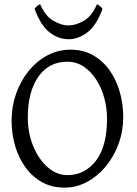

<svg xmlns="http://www.w3.org/2000/svg" viewBox="-20 -862 640 897"><path d="M280.8 14.6Q222.2 14.6 176.3 -11Q130.4 -36.6 98.6 -80.6Q66.9 -124.5 50.5 -180.9Q34.2 -237.3 34.2 -298.8Q34.2 -365.2 55.4 -425Q76.7 -484.9 114.3 -531Q151.9 -577.1 201.7 -603.5Q251.5 -629.9 309.1 -629.9Q369.6 -629.9 415.5 -603.5Q461.4 -577.1 492.7 -532.5Q523.9 -487.8 539.8 -431.6Q555.7 -375.5 555.7 -315.9Q555.7 -249.5 533.9 -189.9Q512.2 -130.4 473.9 -84.2Q435.5 -38.1 386 -11.7Q336.4 14.6 280.8 14.6ZM294.9 -43.9Q376 -43.9 428 -110.8Q480 -177.7 480 -307.1Q480 -357.9 466.8 -405.5Q453.6 -453.1 429 -491Q404.3 -528.8 370.4 -551.3Q336.4 -573.7 294.9 -573.7Q208 -573.7 158.9 -503.2Q109.9 -432.6 109.9 -313Q109.9 -240.2 135.3 -179Q160.6 -117.7 202.6 -80.8Q244.6 -43.9 294.9 -43.9ZM301.3 -678.7Q253.4 -678.7 212.2 -710.2Q170.9 -741.7 141.6 -820.3Q147.5 -829.1 153.6 -834Q159.7 -838.9 167.5 -842.3Q191.9 -786.6 229.2 -764.9Q266.6 -743.2 299.3 -743.2Q334 -743.2 371.8 -764.9Q409.7 -786.6 433.1 -842.3Q448.7 -835.4 459 -820.3Q429.7 -741.7 387.5 -710.2Q345.2 -678.7 301.3 -678.7Z"/></svg>

Font: David Libre
Style: Regular
Weight: 400
Designer: Ismar David, J. Victor Gaultney, Annie Olsen and Meir Sadan
Foundry: Monotype Imaging Inc. & SIL International
Version: Version 1.100; ttfautohint (v1.8.4.7-5d5b)